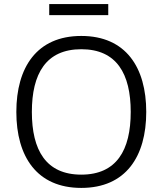

<svg xmlns="http://www.w3.org/2000/svg" viewBox="-20 -909 794 940"><path d="M378 -668C551 -668 620 -548 620 -361C620 -174 551 -54 378 -54C205 -54 136 -174 136 -361C136 -548 205 -668 378 -668ZM696 -361C696 -579 596 -733 378 -733C160 -733 60 -579 60 -361C60 -143 160 11 378 11C596 11 696 -143 696 -361ZM510 -835V-889H221V-835Z"/></svg>

Font: Perun Light
Style: Regular
Weight: 300
Foundry: Copyright (c) Stefan Peev, Context Ltd, 2016
Version: Version 1.089